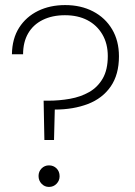

<svg xmlns="http://www.w3.org/2000/svg" viewBox="-20 -732 534 757"><path d="M155 -180 152 -335H170Q214 -335 256 -342.5Q298 -350 331.5 -369Q365 -388 385 -422.5Q405 -457 405 -511Q405 -560 383.5 -596.5Q362 -633 324.5 -652.5Q287 -672 236 -672Q186 -672 148.5 -653.5Q111 -635 91 -600.5Q71 -566 71 -518H27Q28 -580 55.5 -623Q83 -666 130 -689Q177 -712 237 -712Q299 -712 347 -687Q395 -662 422 -616.5Q449 -571 449 -510Q449 -438 416.5 -391Q384 -344 326.5 -322Q269 -300 196 -300L193 -180ZM173 5Q156 5 144 -7.5Q132 -20 132 -38Q132 -56 144 -68Q156 -80 173 -80Q191 -80 203 -68Q215 -56 215 -37Q215 -20 203 -7.5Q191 5 173 5Z"/></svg>

Font: DM Sans 36pt ExtraLight
Style: Regular
Weight: 250
Designer: Colophon Foundry, Jonny Pinhorn
Foundry: Colophon Foundry
Version: Version 4.004;gftools[0.9.30]